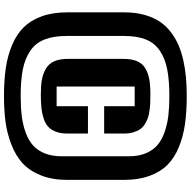

<svg xmlns="http://www.w3.org/2000/svg" viewBox="-17 -877 943 949"><g transform="rotate(90 454.5 -402.5)"><path d="M407.7 -210.9H504.9V-365.7H640.1V-264.6Q640.1 -231.4 631.1 -207.8Q622.1 -184.1 606.9 -169.7Q591.8 -155.3 566.4 -147Q541 -138.7 513.4 -135.7Q485.8 -132.8 447.3 -132.8Q404.3 -132.8 374.8 -137.9Q345.2 -143.1 320.3 -157.2Q295.4 -171.4 283.2 -198.5Q271 -225.6 271 -267.1V-540.5Q271 -581.1 282.2 -607.9Q293.5 -634.8 317.6 -649.2Q341.8 -663.6 372.1 -668.9Q402.3 -674.3 447.3 -674.3Q471.7 -674.3 488.5 -673.6Q505.4 -672.9 527.1 -669.9Q548.8 -667 563.7 -661.6Q578.6 -656.2 594.2 -646.5Q609.9 -636.7 619.1 -623Q628.4 -609.4 634.3 -588.9Q640.1 -568.4 640.1 -542.5V-445.8H504.9V-596.7H407.7ZM157.7 -543.9V-261.2Q157.7 -194.8 175.5 -150.4Q193.4 -106 231.9 -80.1Q270.5 -54.2 323.7 -43.7Q377 -33.2 455.1 -33.2Q511.2 -33.2 555.2 -38.8Q599.1 -44.4 637.2 -58.6Q675.3 -72.8 700 -95.5Q724.6 -118.2 738.5 -153.3Q752.4 -188.5 752.4 -235.4V-568.8Q752.4 -616.7 737.3 -652.3Q722.2 -688 696.5 -709.7Q670.9 -731.4 631.8 -744.9Q592.8 -758.3 550.8 -763.2Q508.8 -768.1 455.1 -768.1Q377 -768.1 323.2 -757.6Q269.5 -747.1 231.2 -721.4Q192.9 -695.8 175.3 -652.3Q157.7 -608.9 157.7 -543.9ZM455.1 49.3Q377 49.3 315.7 40.3Q254.4 31.2 201.9 9Q149.4 -13.2 114.7 -48.3Q80.1 -83.5 60.5 -137.7Q41 -191.9 41 -263.2V-544.9Q41 -598.1 52.7 -642.1Q64.5 -686 85 -717.8Q105.5 -749.5 136.2 -773.4Q167 -797.4 201.4 -812.5Q235.8 -827.6 278.8 -837.2Q321.8 -846.7 364 -850.3Q406.2 -854 455.1 -854Q532.7 -854 594 -845.2Q655.3 -836.4 708 -814.7Q760.7 -793 795.4 -758.1Q830.1 -723.1 849.6 -669.4Q869.1 -615.7 869.1 -544.9V-263.2Q869.1 -188.5 846.4 -132.3Q823.7 -76.2 786.4 -42.2Q749 -8.3 694.1 12.9Q639.2 34.2 582 41.7Q524.9 49.3 455.1 49.3Z"/></g></svg>

Font: Coda
Style: Heavy
Weight: 800
Version: Version 2.000; ttfautohint (v0.8) -r 50 -G 200 -x